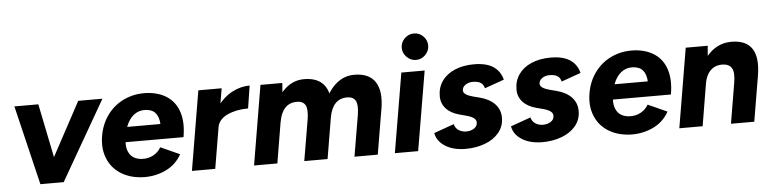

<svg xmlns="http://www.w3.org/2000/svg" viewBox="-45 -964 4841 1204"><g transform="rotate(-5 2375.0 -362.0)"><path d="M450.2 -500H602.6L315.1 0H181ZM48.4 -500H199.1L300.8 0H168.4Z M580.1 -267Q592.8 -343.4 635.7 -400.5Q678.6 -457.6 743.5 -486.6Q808.4 -515.6 885.4 -511.3Q961.4 -506.2 1012.6 -470.4Q1063.7 -434.6 1083.8 -370Q1103.9 -305.4 1088.1 -215.6H723.3Q721.6 -179.9 733.1 -154.7Q744.6 -129.4 766.1 -116.5Q787.6 -103.7 817.2 -102.2Q856.8 -100.1 888.9 -117.7Q920.9 -135.4 937.1 -165.1L1057.7 -110.6Q1019.9 -43.4 950.3 -13.2Q880.7 17.1 804.6 12Q726.8 6.9 671.1 -29.9Q615.4 -66.8 591.3 -128.8Q567.1 -190.7 580.1 -267ZM865.6 -406.4Q822.9 -408.6 790.9 -383.2Q759 -357.7 741.7 -310.3H951Q948.7 -354.7 928.1 -379.5Q907.5 -404.3 865.6 -406.4Z M1206.3 -500H1353L1269 0H1122.3ZM1529.4 -502 1507.1 -359.6Q1432.1 -359.6 1376.5 -333.8Q1320.9 -307.9 1312.4 -258.5L1272.1 -257.9Q1285.1 -334.9 1325.1 -390.3Q1365.1 -445.6 1419.1 -473.8Q1473.2 -502 1529.4 -502Z M1597.3 -500H1734.9L1728 -408L1660 0H1513.3ZM1873.1 -257.7 2024.1 -286.3 1976.1 0H1829.4ZM1815.5 -374.4Q1768.8 -374.4 1741 -344.7Q1713.2 -315.1 1703.7 -259.3L1659.5 -267.7Q1678.8 -384.3 1736.1 -448.2Q1793.5 -512 1872.3 -512Q1965.5 -512 2004.3 -453.1Q2043.1 -394.3 2023.3 -279.7L1873.1 -257.7Q1883.4 -321.4 1868.8 -347.9Q1854.1 -374.4 1815.5 -374.4ZM2189.2 -258.4 2340.1 -286 2292.1 0H2145.4ZM2131.6 -374.4Q2084.9 -374.4 2057.1 -344.7Q2029.3 -315.1 2019.8 -259.3L1975.6 -267.7Q1994.8 -384.3 2052.2 -448.2Q2109.6 -512 2188.3 -512Q2281.6 -512 2320.3 -453.1Q2359.1 -394.3 2339.4 -279.7L2189.2 -257.7Q2199.5 -321.4 2184.8 -347.9Q2170.2 -374.4 2131.6 -374.4Z M2484.2 -500H2630.9L2546.3 0H2399.7ZM2500.1 -654.1Q2500.1 -688.4 2525.1 -712.9Q2550.1 -737.4 2583.4 -737.4Q2617.7 -737.4 2642.2 -712.9Q2666.7 -688.4 2666.7 -654.1Q2666.7 -620.8 2642.2 -595.8Q2617.7 -570.8 2583.4 -570.8Q2550.1 -570.8 2525.1 -595.8Q2500.1 -620.8 2500.1 -654.1Z M2656.8 -104.1 2782.9 -149Q2790.7 -121.4 2811.8 -108.9Q2832.9 -96.4 2858.3 -96.4Q2886.7 -96.4 2907.3 -110.1Q2928 -123.7 2928 -147.2Q2928 -163.6 2913.2 -174.9Q2898.4 -186.2 2866.9 -194.8L2825.7 -205.7Q2770.1 -220.2 2740.6 -253Q2711.2 -285.8 2711.2 -330.9Q2711.2 -385.8 2740.3 -426.9Q2769.4 -467.9 2821.7 -490Q2873.9 -512 2941.2 -512Q3019.9 -512 3063.6 -482.6Q3107.2 -453.1 3120.4 -399.8L2997.9 -356.2Q2992 -381.2 2974.3 -392Q2956.6 -402.8 2924.7 -402.8Q2897.6 -402.8 2878.1 -388.9Q2858.6 -375 2858.6 -353.5Q2858.6 -340.7 2873.6 -329.9Q2888.6 -319.2 2919.4 -311.1L2959.7 -300.8Q3021.5 -284.7 3054.7 -249.4Q3087.9 -214.2 3087.9 -163.6Q3087.9 -108.5 3054.6 -68.8Q3021.2 -29 2965.6 -8.5Q2910 12 2845.2 12Q2767.8 12 2716.8 -20.1Q2665.8 -52.2 2656.8 -104.1Z M3139.8 -104.1 3265.9 -149Q3273.7 -121.4 3294.8 -108.9Q3315.9 -96.4 3341.3 -96.4Q3369.7 -96.4 3390.3 -110.1Q3411 -123.7 3411 -147.2Q3411 -163.6 3396.2 -174.9Q3381.4 -186.2 3349.9 -194.8L3308.7 -205.7Q3253.1 -220.2 3223.6 -253Q3194.2 -285.8 3194.2 -330.9Q3194.2 -385.8 3223.3 -426.9Q3252.4 -467.9 3304.7 -490Q3356.9 -512 3424.2 -512Q3502.9 -512 3546.6 -482.6Q3590.2 -453.1 3603.4 -399.8L3480.9 -356.2Q3475 -381.2 3457.3 -392Q3439.6 -402.8 3407.7 -402.8Q3380.6 -402.8 3361.1 -388.9Q3341.6 -375 3341.6 -353.5Q3341.6 -340.7 3356.6 -329.9Q3371.6 -319.2 3402.4 -311.1L3442.7 -300.8Q3504.5 -284.7 3537.7 -249.4Q3570.9 -214.2 3570.9 -163.6Q3570.9 -108.5 3537.6 -68.8Q3504.2 -29 3448.6 -8.5Q3393 12 3328.2 12Q3250.8 12 3199.8 -20.1Q3148.8 -52.2 3139.8 -104.1Z M3648.1 -267Q3660.8 -343.4 3703.7 -400.5Q3746.6 -457.6 3811.5 -486.6Q3876.4 -515.6 3953.4 -511.3Q4029.4 -506.2 4080.6 -470.4Q4131.7 -434.6 4151.8 -370Q4171.9 -305.4 4156.1 -215.6H3791.3Q3789.6 -179.9 3801.1 -154.7Q3812.6 -129.4 3834.1 -116.5Q3855.6 -103.7 3885.2 -102.2Q3924.8 -100.1 3956.9 -117.7Q3988.9 -135.4 4005.1 -165.1L4125.7 -110.6Q4087.9 -43.4 4018.3 -13.2Q3948.7 17.1 3872.6 12Q3794.8 6.9 3739.1 -29.9Q3683.4 -66.8 3659.3 -128.8Q3635.1 -190.7 3648.1 -267ZM3933.6 -406.4Q3890.9 -408.6 3858.9 -383.2Q3827 -357.7 3809.7 -310.3H4019Q4016.7 -354.7 3996.1 -379.5Q3975.5 -404.3 3933.6 -406.4Z M4274.3 -500H4412.7L4405 -408L4337 0H4190.3ZM4558.4 -256.6 4708.9 -278.2 4662.1 0H4515.4ZM4496.9 -374.4Q4449.2 -375.8 4419.6 -346.9Q4389.9 -317.9 4380.4 -262.9L4334.8 -264.1Q4348.1 -341.9 4380.3 -397.7Q4412.5 -453.4 4459.2 -482.7Q4505.9 -512 4561.7 -512Q4654.2 -512 4691.6 -455.7Q4729.1 -399.3 4710.1 -285.4L4705.3 -256.6H4558.4Q4568.7 -318.8 4552.7 -345.9Q4536.6 -372.9 4496.9 -374.4Z"/></g></svg>

Font: Oak Sans Light Italic
Style: Regular
Weight: 400
Italic angle: -9.5°
Foundry: Erik Kennedy, Walven
Version: Version 1.000;Glyphs 3.1.2 (3151)